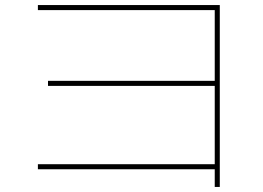

<svg xmlns="http://www.w3.org/2000/svg" viewBox="-20 -720 1040 760"><path d="M830 20V-50H130V-70H830V-380H170V-400H830V-680H130V-700H850V20Z"/></svg>

Font: M PLUS 2 Thin
Style: Regular
Weight: 100
Designer: Coji Morishita
Foundry: UNDERFOREST DESIGN
Version: Version 1.001